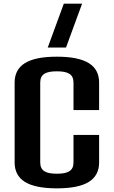

<svg xmlns="http://www.w3.org/2000/svg" viewBox="-20 -1020 622 1050"><path d="M291 10C451 10 522 -38 522 -132V-282H382V-132C382 -85 351 -70 291 -70C231 -70 200 -85 200 -132V-568C200 -615 231 -630 291 -630C351 -630 382 -615 382 -568V-418H522V-568C522 -662 451 -710 291 -710C131 -710 60 -662 60 -568V-132C60 -38 131 10 291 10ZM241 -760H341L429 -1000H329Z"/></svg>

Font: Tanklager Original
Style: Regular
Weight: 400
Designer: Ariel Martín Pérez
Foundry: Tunera Type Foundry
Version: Version 1.000;Glyphs 3.3 (3310)